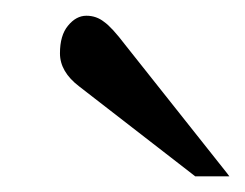

<svg xmlns="http://www.w3.org/2000/svg" viewBox="-20 -685 311 244"><path d="M266.6 -460.9H229H228L227.5 -461.4L80.6 -575.2Q56.2 -593.8 56.2 -617.2Q56.2 -640.1 66.4 -652.3Q76.7 -665 89.8 -665Q102.5 -665 112.3 -657.2Q122.1 -650.4 139.2 -627.9L268.6 -464.8L270 -462.9L271.5 -460.9H269Z"/></svg>

Font: RIT Rachana
Style: Bold
Weight: 700
Designer: Hussain KH
Version: 1.5.2